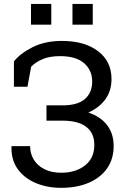

<svg xmlns="http://www.w3.org/2000/svg" viewBox="-20 -925 637 956"><path d="M283.7 10.3Q215.8 10.3 159.2 -13.2Q102.5 -36.6 69.1 -82Q35.6 -127.4 37.1 -194.3L38.1 -197.3H129.9Q129.9 -160.2 148.2 -130.1Q166.5 -100.1 201.4 -82.5Q236.3 -64.9 285.6 -64.9Q356.9 -64.9 403.3 -101.3Q449.7 -137.7 449.7 -203.6Q449.7 -262.2 409.7 -293.2Q369.6 -324.2 291.5 -324.2H211.4V-400.4H291.5Q366.7 -400.4 402.8 -432.1Q439 -463.9 439 -518.6Q439 -575.2 398.7 -610.4Q358.4 -645.5 278.8 -645.5Q227.5 -645.5 192.4 -630.6Q157.2 -615.7 135.3 -593.3L116.7 -493.2H49.3V-619.1Q79.6 -658.2 141.6 -689.7Q203.6 -721.2 288.1 -721.2Q401.4 -721.2 468.3 -670.2Q535.2 -619.1 535.2 -531.7Q535.2 -472.7 504.4 -430.4Q473.6 -388.2 419.9 -364.7Q481 -344.2 513.4 -301.8Q545.9 -259.3 545.9 -197.8Q545.9 -132.8 512.9 -86.2Q480 -39.6 420.9 -14.6Q361.8 10.3 283.7 10.3ZM340.8 -802.2V-905.3H441.9V-802.2ZM134.3 -802.2V-905.3H235.4V-802.2Z"/></svg>

Font: Roboto Slab LO
Style: Regular
Weight: 400
Designer: Google
Version: Version 2.000